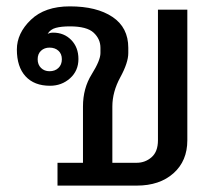

<svg xmlns="http://www.w3.org/2000/svg" viewBox="-20 -580 676 600"><path d="M565.4 -141.6Q565.4 -77.1 522.2 -38.6Q479 0 407.2 0H159.7V-71.3H239.3V-247.1Q239.3 -304.2 266.6 -347.9Q293.9 -391.6 293.9 -414.1V-430.7Q293.9 -458 272.7 -477.8Q251.5 -497.6 198.2 -497.6Q171.4 -497.6 154.3 -492.9Q137.2 -488.3 128.9 -474.1Q132.8 -476.1 137 -477.1Q141.1 -478 146 -478Q180.2 -478 202.6 -455.1Q225.1 -432.1 225.1 -395.5Q225.1 -358.9 199 -335.4Q172.9 -312 136.2 -312Q86.9 -312 59.8 -341.6Q32.7 -371.1 32.7 -425.3Q32.7 -476.1 76.4 -518.1Q120.1 -560.1 198.2 -560.1Q282.2 -560.1 331.5 -527.1Q380.9 -494.1 380.9 -430.7V-414.1Q380.9 -384.3 356 -338.6Q331.1 -293 331.1 -247.1V-71.3H407.2Q433.6 -71.3 453.6 -88.6Q473.6 -106 473.6 -141.6V-549.8H565.4ZM173.3 -395Q173.3 -411.6 162.6 -421.4Q151.9 -431.2 134.8 -431.2Q118.7 -431.2 108.2 -421.4Q97.7 -411.6 97.7 -395Q97.7 -377.9 108.2 -367.7Q118.7 -357.4 134.8 -357.4Q151.9 -357.4 162.6 -367.7Q173.3 -377.9 173.3 -395Z"/></svg>

Font: Roboto Web
Style: Regular
Weight: 400
Designer: Google
Version: Version 1.200310; 2013